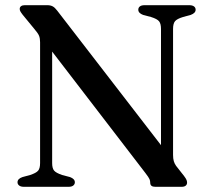

<svg xmlns="http://www.w3.org/2000/svg" viewBox="-20 -720 814 740"><path d="M268.5 -17.5Q268.5 -10 262.5 -5Q256.5 0 244 0H72.5Q60 0 53.8 -5Q47.5 -10 47.5 -17.5Q47.5 -31 66.5 -37.5L96 -45.5Q119 -53 126.8 -62Q134.5 -71 134.5 -91.5V-557Q134.5 -571.5 130.8 -581.5Q127 -591.5 111.5 -609.5L67.5 -663Q61 -671.5 58.5 -676.2Q56 -681 56 -685.5Q56 -692.5 61.2 -696.2Q66.5 -700 75 -700H162.5Q174.5 -700 183 -695.5Q191.5 -691 200.5 -679L621 -134L600.5 -91V-608.5Q600.5 -628.5 593.2 -637.8Q586 -647 562 -654.5L531.5 -662.5Q513 -669.5 513 -682.5Q513 -690.5 519 -695.2Q525 -700 537.5 -700H709Q721.5 -700 727.8 -695.2Q734 -690.5 734 -682.5Q734 -669.5 715 -662.5L685.5 -654.5Q662.5 -647.5 654.8 -638.5Q647 -629.5 647 -608.5V-123Q647 -108.5 649.8 -99Q652.5 -89.5 658.5 -81L689.5 -41.5Q697 -31.5 699 -26.2Q701 -21 701 -16Q701 -9 695.8 -4.5Q690.5 0 680 0H578.5Q559 0 559 -15.5Q559 -23 556.2 -29.5Q553.5 -36 540.5 -53L145 -568L181 -595V-91.5Q181 -71.5 188.5 -62.5Q196 -53.5 219.5 -45.5L250 -37.5Q268.5 -30.5 268.5 -17.5Z"/></svg>

Font: Fraunces 17pt
Style: Regular
Weight: 400
Version: Version 1.000;[b76b70a41]